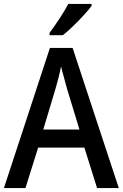

<svg xmlns="http://www.w3.org/2000/svg" viewBox="-20 -1027 627 981"><path d="M476 -66 411 -273H175L110 -66H0L235 -782H351L587 -66ZM322 -575Q317 -596 307 -630.5Q297 -665 292 -688Q287 -661 278.5 -628Q270 -595 264 -575L201 -365H386ZM448 -997Q434 -978 408 -949.5Q382 -921 353 -893Q324 -865 301 -847H233V-859Q257 -891 284 -932Q311 -973 329 -1007H448Z"/></svg>

Font: Noto Sans Malayalam UI SemiCondensed Medium
Style: Regular
Weight: 500
Width: 4
Designer: Jelle Bosma - Monotype Design Team
Foundry: Monotype Imaging Inc.
Version: Version 2.104; ttfautohint (v1.8.4.7-5d5b)